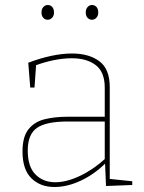

<svg xmlns="http://www.w3.org/2000/svg" viewBox="-20 -742 574 768"><path d="M419 -19 412 -27 509 -17V-2L404 2L400 -94L404 -91Q358 -45 303.5 -19.5Q249 6 198 6Q141 6 105.5 -29Q70 -64 70 -136Q70 -195 94 -225Q118 -255 158.5 -265Q199 -275 248 -275H406L399 -268V-391Q399 -454 363 -481.5Q327 -509 267 -509Q234 -509 196 -501.5Q158 -494 118 -479L125 -490L118 -392H101L93 -491Q140 -509 184.5 -518.5Q229 -528 268 -528Q336 -528 377.5 -497Q419 -466 419 -394ZM91 -140Q91 -75 122 -44Q153 -13 201 -13Q246 -13 300 -38.5Q354 -64 404 -110L399 -99V-263L406 -256H250Q165 -256 128 -230.5Q91 -205 91 -140ZM348 -663Q337 -663 330 -671Q323 -679 323 -692Q323 -706 330.5 -714Q338 -722 348 -722Q359 -722 366 -714Q373 -706 373 -692Q373 -679 365.5 -671Q358 -663 348 -663ZM171 -663Q160 -663 153 -671Q146 -679 146 -692Q146 -706 153.5 -714Q161 -722 171 -722Q182 -722 189 -714Q196 -706 196 -692Q196 -679 188.5 -671Q181 -663 171 -663Z"/></svg>

Font: Bitter Thin Thin
Style: Regular
Weight: 250
Version: Version 2.002